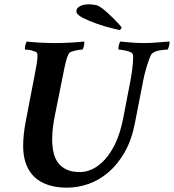

<svg xmlns="http://www.w3.org/2000/svg" viewBox="-20 -858 804 887"><path d="M235 -659Q206 -659 167.5 -661Q129 -663 103 -666Q102 -664 100 -658.5Q98 -653 96.5 -647Q95 -641 95 -636Q95 -631 96 -629Q101 -629 110 -628Q119 -627 128 -624.5Q137 -622 144 -619Q151 -616 152 -611Q153 -608 153 -605Q153 -602 153 -598Q153 -583 149.5 -562.5Q146 -542 141 -516L100 -303Q93 -268 90 -238.5Q87 -209 87 -183Q87 -136 100.5 -100Q114 -64 139.5 -40Q165 -16 203 -3.5Q241 9 289 9Q340 9 389.5 -8.5Q439 -26 481.5 -62.5Q524 -99 556 -155Q588 -211 603 -288L641 -483Q644 -499 648.5 -517.5Q653 -536 658.5 -553Q664 -570 669 -584Q674 -598 678 -605Q683 -613 693.5 -618Q704 -623 716 -625Q728 -627 739 -628Q750 -629 754 -629Q756 -631 758 -636.5Q760 -642 761.5 -648Q763 -654 763.5 -659.5Q764 -665 762 -666Q747 -665 734 -664Q721 -663 707.5 -662Q694 -661 680 -660Q666 -659 651 -659Q619 -659 593 -661Q567 -663 535 -666Q534 -664 532 -658.5Q530 -653 528.5 -647Q527 -641 527 -636Q527 -631 528 -629Q533 -629 543 -627.5Q553 -626 564 -623.5Q575 -621 584 -616.5Q593 -612 594 -605Q595 -602 595 -598.5Q595 -595 595 -590Q595 -570 591 -539Q587 -508 582 -482L549 -311Q536 -245 514 -198Q492 -151 464.5 -121Q437 -91 407.5 -77Q378 -63 350 -63Q313 -63 288 -74.5Q263 -86 248 -106.5Q233 -127 227 -155Q221 -183 221 -215Q221 -241 224.5 -269.5Q228 -298 235 -332L272 -516Q278 -548 284 -572Q290 -596 298 -611Q301 -616 309.5 -619Q318 -622 328 -624.5Q338 -627 347.5 -628Q357 -629 361 -629Q363 -631 365 -636.5Q367 -642 368 -648Q369 -654 369.5 -659.5Q370 -665 368 -666Q340 -663 302 -661Q264 -659 235 -659ZM533 -719Q536 -721 539 -725Q542 -729 542 -732Q540 -735 529 -747Q518 -759 502.5 -774.5Q487 -790 469.5 -805.5Q452 -821 436 -830Q429 -834 415 -836Q401 -838 390 -838Q381 -838 371 -836.5Q361 -835 352.5 -831Q344 -827 338.5 -821Q333 -815 333 -806Q333 -791 362 -776Q391 -761 427 -748.5Q463 -736 495 -728Q527 -720 533 -719Z"/></svg>

Font: Vermiglione
Style: Italic
Weight: 400
Italic angle: -11°
Version: Version 1.105